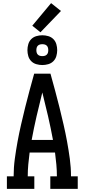

<svg xmlns="http://www.w3.org/2000/svg" viewBox="-20 -1205 540 1225"><path d="M24 0V-80H67Q67 -136 74.5 -191.5Q82 -247 92 -301.5Q102 -356 114.5 -410.5Q127 -465 140.5 -519.5Q154 -574 168.5 -627.5Q183 -681 198 -735H302Q317 -681 331.5 -627.5Q346 -574 359.5 -519.5Q373 -465 385.5 -410.5Q398 -356 408 -301.5Q418 -247 425.5 -191.5Q433 -136 433 -80H476V0H301V-80H343Q343 -118 339.5 -156Q336 -194 331 -232H169Q164 -194 160.5 -156Q157 -118 157 -80H199V0ZM182 -312H318Q304 -388 286.5 -464Q269 -540 250 -615Q231 -540 213.5 -464Q196 -388 182 -312ZM250 -790Q231 -790 212 -795.5Q193 -801 179.5 -814.5Q166 -828 160.5 -847Q155 -866 155 -885Q155 -904 160.5 -923Q166 -942 179.5 -955.5Q193 -969 212 -974.5Q231 -980 250 -980Q269 -980 288 -974.5Q307 -969 320.5 -955.5Q334 -942 339.5 -923Q345 -904 345 -885Q345 -866 339.5 -847Q334 -828 320.5 -814.5Q307 -801 288 -795.5Q269 -790 250 -790ZM250 -847Q258 -847 265.5 -849Q273 -851 278.5 -856.5Q284 -862 286 -869.5Q288 -877 288 -885Q288 -893 286 -900.5Q284 -908 278.5 -913.5Q273 -919 265.5 -921Q258 -923 250 -923Q242 -923 234.5 -921Q227 -919 221.5 -913.5Q216 -908 214 -900.5Q212 -893 212 -885Q212 -877 214 -869.5Q216 -862 221.5 -856.5Q227 -851 234.5 -849Q242 -847 250 -847ZM238 -999 186 -1041 306 -1185 369 -1135Z"/></svg>

Font: Iosevka Curly Slab Medium
Style: Regular
Weight: 500
Monospace: yes
Designer: Belleve Invis
Foundry: Belleve Invis
Version: Version 22.1.2; ttfautohint (v1.8.4)